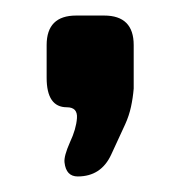

<svg xmlns="http://www.w3.org/2000/svg" viewBox="-20 -130 232 247"><path d="M63 79Q65 97 80 97Q110 97 123 69L141 30Q146 19 148.5 7.5Q151 -4 152 -16V-72Q152 -110 114 -110H78Q40 -110 40 -72V-30Q40 8 66 8Q80 8 79 22Q78 36 70 53Q62 71 63 79Z"/></svg>

Font: WDXL Lubrifont TC
Style: Regular
Weight: 400
Designer: [WDXL Lubrifont] Copyright 2020-2022 (c) NightFurySL2001, Skr-ZERO; [ZCOOL QingKe HuangYou] Copyright 2018-2022 (c) The 
Version: Version 2.001;hotconv 1.1.1;makeotfexe 2.6.0